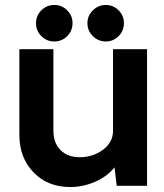

<svg xmlns="http://www.w3.org/2000/svg" viewBox="-20 -748 661 773"><path d="M199 -581Q168 -581 146.5 -602.5Q125 -624 125 -655Q125 -685 146.5 -706.5Q168 -728 199 -728Q229 -728 250.5 -706.5Q272 -685 272 -655Q272 -624 250.5 -602.5Q229 -581 199 -581ZM332 -655Q332 -685 354 -706.5Q376 -728 406 -728Q436 -728 457.5 -706.5Q479 -685 479 -655Q479 -624 457.5 -602.5Q436 -581 406 -581Q376 -581 354 -602.5Q332 -624 332 -655ZM572 -550V0H450L441 -74Q411 -37 362.5 -16Q314 5 263 5Q172 5 115 -54Q58 -113 58 -205V-550H195V-221Q195 -173 223.5 -144Q252 -115 301 -115Q354 -115 394.5 -145Q435 -175 435 -221V-550Z"/></svg>

Font: Oakes Grotesk
Style: Bold
Weight: 600
Designer: Samuel Oakes
Foundry: Samuel Oakes
Version: Version 1.000;PS 001.000;hotconv 1.0.88;makeotf.lib2.5.64775